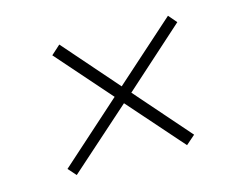

<svg xmlns="http://www.w3.org/2000/svg" viewBox="-69 -647 777 625"><g transform="rotate(-15 320.0 -334.5)"><path d="M540 -546 564 -518 360 -335 522 -150 491 -123 328 -308 119 -122 95 -149 304 -336 143 -519 174 -547 335 -363Z"/></g></svg>

Font: Aleo Light
Style: Italic
Weight: 300
Italic angle: -7°
Designer: Alessio Laiso
Foundry: Alessio Laiso
Version: Version 2.001;gftools[0.9.29]